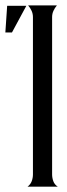

<svg xmlns="http://www.w3.org/2000/svg" viewBox="-29 -704 254 724"><path d="M95.2 -639.6Q95.2 -652.3 90.1 -663.3Q85 -674.3 77.1 -683.6H185.5Q177.7 -674.3 172.6 -663.3Q167.5 -652.3 167.5 -639.6V-46.4Q167.5 -33.2 172.1 -20.5Q176.8 -7.8 189 0H74.7Q85.9 -8.3 90.6 -20.8Q95.2 -33.2 95.2 -46.4ZM-2 -682.1H70.3L16.1 -581.5H-8.8Z"/></svg>

Font: XAYAX
Style: Regular
Weight: 400
Designer: Peter Wiegel
Foundry: Peter Wiegel
Version: Version 1.000 2009 initial release